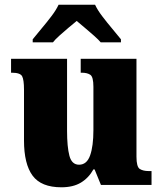

<svg xmlns="http://www.w3.org/2000/svg" viewBox="-20 -786 689 816"><path d="M241 10Q155 10 118.5 -39.5Q82 -89 82 -189V-405Q82 -447 74 -462Q66 -477 30 -477H27V-536H265V-230Q265 -162 275 -124Q285 -86 316 -86Q349 -86 363 -125.5Q377 -165 377 -233V-417Q377 -459 364 -468Q351 -477 327 -477H323V-536H560V-120Q560 -77 574 -68Q588 -59 612 -59H624V0H409L382 -66H377Q357 -30 324 -10Q291 10 241 10ZM119 -619Q134 -638 156 -664Q178 -690 198.5 -717Q219 -744 229 -766H384Q394 -744 414.5 -717Q435 -690 457 -664Q479 -638 494 -619V-606H408Q400 -616 381 -633Q362 -650 341 -667.5Q320 -685 306 -697Q291 -685 271 -668Q251 -651 232.5 -634.5Q214 -618 205 -606H119Z"/></svg>

Font: Noto Serif Hebrew SemiCondensed Black
Style: Regular
Weight: 900
Width: 4
Designer: Monotype Design Team
Foundry: Monotype Imaging Inc.
Version: Version 2.004; ttfautohint (v1.8.4.7-5d5b)